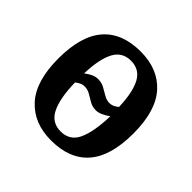

<svg xmlns="http://www.w3.org/2000/svg" viewBox="-143 -693 848 848"><g transform="rotate(45 280.5 -269.0)"><path d="M279 10Q171 10 108.5 -59Q46 -128 46 -269Q46 -410 106 -479Q166 -548 282 -548Q391 -548 453 -479Q515 -410 515 -269Q515 -128 455 -59Q395 10 279 10ZM345 -289Q366 -289 387 -307Q384 -397 359 -443Q334 -489 280 -489Q226 -489 201 -442Q176 -395 173 -303Q192 -317 206 -323Q220 -329 236 -329Q257 -329 275 -319Q293 -309 310 -299Q327 -289 345 -289ZM281 -48Q338 -48 362 -99.5Q386 -151 389 -251Q352 -224 325 -224Q303 -224 285.5 -234Q268 -244 251.5 -254Q235 -264 215 -264Q195 -264 173 -246Q175 -149 200 -98.5Q225 -48 281 -48Z"/></g></svg>

Font: Noto Serif SemiCondensed SemiBold
Style: Regular
Weight: 600
Width: 4
Designer: Monotype Design Team
Foundry: Monotype Imaging Inc.
Version: Version 2.013; ttfautohint (v1.8.4.7-5d5b)